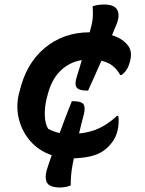

<svg xmlns="http://www.w3.org/2000/svg" viewBox="-20 -740 640 850"><path d="M298 -292H304Q340 -292 349.5 -278.5Q359 -265 351 -233Q345 -212 340 -191Q335 -170 330 -149Q381 -154 420.5 -173Q460 -192 498 -227H504Q506 -212 505 -194Q504 -176 501 -164Q494 -135 479.5 -114.5Q465 -94 448 -80Q426 -61 392 -51Q358 -41 307 -39Q306 -33 304.5 -27Q303 -21 302 -15Q296 17 294.5 40Q293 63 293 81Q283 85 270.5 87.5Q258 90 245 90Q196 90 186 64.5Q176 39 194 -9Q201 -30 209 -53Q153 -72 116 -113.5Q79 -155 64.5 -209.5Q50 -264 63 -322L66 -333Q95 -459 178.5 -528Q262 -597 377 -597Q379 -606 382 -616Q390 -644 391 -667Q392 -690 390 -712Q411 -720 442 -720Q487 -720 499.5 -695.5Q512 -671 495 -630Q490 -619 485.5 -607.5Q481 -596 476 -584Q502 -576 520 -563.5Q538 -551 549 -535Q567 -509 555 -466Q550 -447 541.5 -433Q533 -419 518 -408H512Q485 -459 429 -471Q414 -438 399.5 -404.5Q385 -371 370 -339H364Q330 -339 319.5 -352.5Q309 -366 320 -401Q331 -434 342 -474Q286 -465 246 -425Q206 -385 189 -313L186 -302Q177 -263 178.5 -227Q180 -191 193 -170Q216 -157 244 -151Q257 -187 270.5 -222Q284 -257 298 -292Z"/></svg>

Font: Recursive Sn Csl St SmB
Style: Italic
Weight: 600
Italic angle: -15°
Version: Version 1.079;hotconv 1.0.112;makeotfexe 2.5.65598; ttfautoh